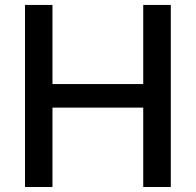

<svg xmlns="http://www.w3.org/2000/svg" viewBox="-20 -747 782 767"><path d="M79.9 0H189.6V-317.1H552.2V0H662.3V-727.3H552.2V-411.2H189.6V-727.3H79.9Z"/></svg>

Font: Magic Ui Pro Medium
Style: Regular
Weight: 500
Designer: Stefan Endress, Andreas Faust
Version: Version 1.000;FEAKit 1.0